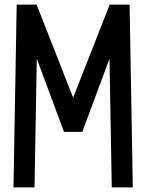

<svg xmlns="http://www.w3.org/2000/svg" viewBox="-20 -820 640 840"><path d="M39 0 53 -800H140L300 -393L460 -800H547L561 0H469L459 -563L340 -243H260L141 -563L131 0Z"/></svg>

Font: Victor Mono SemiBold
Style: Regular
Weight: 600
Monospace: yes
Designer: Rune Bjørnerås
Version: Version 1.561;gftools[0.9.30]